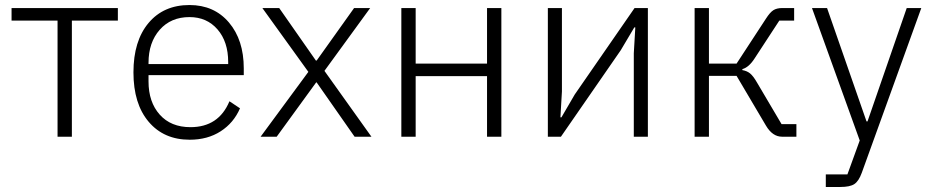

<svg xmlns="http://www.w3.org/2000/svg" viewBox="-20 -544 3708 764"><path d="M209 0V-462H26V-512H449V-462H266V0Z M735 12Q632 12 571.5 -59.5Q511 -131 511 -256Q511 -381 571 -452.5Q631 -524 734 -524Q832 -524 891 -454.5Q950 -385 950 -272V-245H571V-220Q571 -138 615.5 -88Q660 -38 738 -38Q850 -38 893 -141L935 -113Q910 -55 858 -21.5Q806 12 735 12ZM734 -476Q660 -476 615.5 -425.5Q571 -375 571 -294V-289H888V-297Q888 -378 845.5 -427Q803 -476 734 -476Z M1017 0 1207 -258 1024 -512H1091L1237 -303H1240L1389 -512H1453L1271 -262L1458 0H1391L1240 -216H1238L1081 0Z M1577 0V-512H1634V-291H1918V-512H1975V0H1918V-241H1634V0Z M2160 0V-512H2216V-180L2210 -77H2214L2267 -168L2505 -512H2558V0H2502V-332L2508 -435H2504L2450 -344L2212 0Z M2744 0V-512H2801V-291H2911L3028 -470Q3044 -495 3057.5 -503.5Q3071 -512 3093 -512H3140V-462H3081L2983 -312Q2960 -276 2934 -269V-265Q2952 -262 2964.5 -252Q2977 -242 2992 -216L3090 -50H3149V0H3092Q3054 0 3028 -44L2911 -242H2801V0Z M3432 -61 3588 -512H3646L3409 144Q3397 177 3379.5 188.5Q3362 200 3324 200H3266V150H3352L3401 15L3211 -512H3271L3428 -61Z"/></svg>

Font: IBM Plex Sans Light
Style: Regular
Weight: 300
Designer: Mike Abbink, Paul van der Laan, Pieter van Rosmalen
Foundry: Bold Monday
Version: Version 3.0